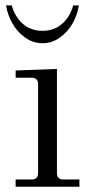

<svg xmlns="http://www.w3.org/2000/svg" viewBox="-20 -706 342 726"><path d="M2.9 -685.5H24.4Q36.6 -641.6 66.9 -615.5Q97.2 -589.4 140.6 -589.4Q184.1 -589.4 214.4 -615.5Q244.6 -641.6 256.8 -685.5H278.3Q272.5 -649.4 254.4 -617.4Q236.3 -585.4 206.3 -564Q176.3 -542.5 140.6 -542.5Q105 -542.5 75 -564Q44.9 -585.4 26.9 -617.4Q8.8 -649.4 2.9 -685.5ZM39.1 0V-27.3H99.6Q124 -27.3 124 -51.8V-387.7Q124 -412.1 99.6 -412.1H39.1V-439.5L195.3 -445.3V-51.8Q195.3 -27.3 219.7 -27.3H280.3V0Z"/></svg>

Font: Theano Modern
Style: Regular
Weight: 400
Designer: Alexey Kryukov
Version: Version 2.00